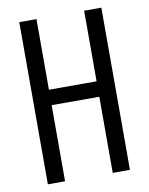

<svg xmlns="http://www.w3.org/2000/svg" viewBox="-83 -796 666 857"><g transform="rotate(-10 250.0 -367.5)"><path d="M64 0V-735H142V-415H358V-735H436V0H358V-345H142V0Z"/></g></svg>

Font: Iosevka
Style: Regular
Weight: 400
Monospace: yes
Designer: Belleve Invis
Foundry: Belleve Invis
Version: Version 33.2.3; ttfautohint (v1.8.4)